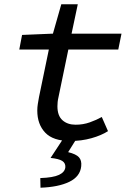

<svg xmlns="http://www.w3.org/2000/svg" viewBox="-20 -646 640 896"><path d="M308 12Q228 12 191 -27Q154 -66 154 -130Q154 -146 156.5 -161Q159 -176 162 -193L208 -415H70L83 -483L227 -489L266 -626H343L314 -489H547L532 -415H299L253 -193Q250 -180 249 -170Q248 -160 248 -150Q248 -106 271.5 -85Q295 -64 333 -64Q368 -64 399 -75Q430 -86 455 -100L484 -34Q453 -14 406.5 -1Q360 12 308 12ZM169 230 168 185Q228 183 255.5 170Q283 157 285 134Q286 115 270.5 105Q255 95 216 91L281 -8H343L298 64Q335 73 348.5 88Q362 103 359 130Q354 178 303.5 202.5Q253 227 169 230Z"/></svg>

Font: Source Code Pro ExtraLight Medium
Style: Italic
Weight: 500
Italic angle: -11°
Monospace: yes
Version: Version 1.016;hotconv 1.0.116;makeotfexe 2.5.65601